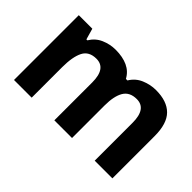

<svg xmlns="http://www.w3.org/2000/svg" viewBox="-81 -850 1144 1144"><g transform="rotate(45 491.0 -278.0)"><path d="M719 -556Q812 -556 859.5 -508.5Q907 -461 907 -356V0H758V-319Q758 -437 676 -437Q617 -437 592 -395Q567 -353 567 -274V0H418V-319Q418 -437 336 -437Q274 -437 250.5 -390.5Q227 -344 227 -257V0H78V-546H192L212 -476H220Q245 -518 288.5 -537Q332 -556 379 -556Q439 -556 481 -536.5Q523 -517 545 -476H558Q583 -518 627.5 -537Q672 -556 719 -556Z"/></g></svg>

Font: Noto Sans Telugu
Style: Bold
Weight: 700
Designer: Jelle Bosma - Monotype Design Team
Foundry: Monotype Imaging Inc.
Version: Version 2.005; ttfautohint (v1.8.4.7-5d5b)